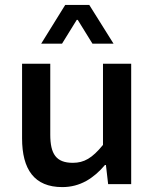

<svg xmlns="http://www.w3.org/2000/svg" viewBox="-20 -751 639 783"><path d="M515 -491H400V-160C356 -106 323 -87 277 -87C209 -87 185 -123 185 -202V-491H70V-187C70 -60 120 12 234 12C307 12 362 -24 408 -78H412L421 0H515ZM148 -573H233L293 -670H297L357 -573H443L344 -731H246Z"/></svg>

Font: Source Code Pro Semibold
Style: Regular
Weight: 600
Monospace: yes
Designer: Paul D. Hunt
Foundry: Adobe Systems Incorporated
Version: Version 1.017;PS 1.000;hotconv 1.0.70;makeotf.lib2.5.5900